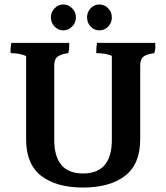

<svg xmlns="http://www.w3.org/2000/svg" viewBox="-20 -921 745 860"><path d="M464.5 -802Q448 -785 425 -785Q402 -785 386 -802Q370 -819 370 -843Q370 -867 386 -884Q402 -901 425 -901Q448 -901 464.5 -884Q481 -867 481 -843Q481 -819 464.5 -802ZM320 -843Q320 -819 303 -802Q286 -785 263.5 -785Q241 -785 224.5 -802Q208 -819 208 -843Q208 -867 224.5 -884Q241 -901 263.5 -901Q286 -901 303 -884Q320 -867 320 -843ZM675 -729Q676 -722 676 -709.5Q676 -697 671 -683Q638 -679 623 -667.5Q608 -656 608 -628V-297Q608 -185 539.5 -133Q471 -81 352 -81Q233 -81 165 -133Q97 -185 97 -297V-670Q68 -683 28 -683Q27 -687 27 -696.5Q27 -706 31 -729H290Q290 -722 290 -709.5Q290 -697 286 -683Q254 -679 238.5 -667.5Q223 -656 223 -628V-295Q223 -144 352 -144Q481 -144 481 -295V-671Q452 -683 411 -683Q411 -712 415 -729Z"/></svg>

Font: Halant SemiBold
Style: Regular
Weight: 600
Designer: Hitesh Malaviya (Devanagari), Satya Rajpurohit (Latin)
Foundry: Indian Type Foundry
Version: Version 1.101;PS 1.0;hotconv 1.0.78;makeotf.lib2.5.61930; tt